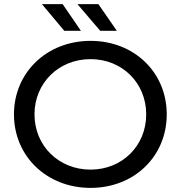

<svg xmlns="http://www.w3.org/2000/svg" viewBox="-20 -907 880 935"><path d="M421 8C633 8 792 -145 792 -350C792 -555 633 -708 421 -708C208 -708 48 -554 48 -350C48 -146 208 8 421 8ZM421 -619C575 -619 692 -503 692 -350C692 -197 575 -81 421 -81C266 -81 148 -197 148 -350C148 -503 266 -619 421 -619ZM357 -887 468 -757H549L459 -887ZM184 -887 293 -757H374L285 -887Z"/></svg>

Font: Malon Grotesk Med
Style: Regular
Weight: 500
Designer: Julieta Ulanovsky
Foundry: Julieta Ulanovsky
Version: Version 7.200